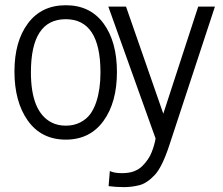

<svg xmlns="http://www.w3.org/2000/svg" viewBox="-20 -541 874 752"><path d="M405.3 188 410.2 128.9Q427.7 137.2 457 137.2Q486.3 137.2 505.4 129.6Q524.4 122.1 536.6 110.1Q548.8 98.1 558.8 83.7Q568.8 69.3 574.2 54.7Q585 27.3 589.4 1.5L404.3 -515.1H473.6L619.6 -95.7L756.3 -515.1H821.8L642.1 31.2Q614.3 114.7 585.9 144.5Q555.7 176.8 525.9 184.3Q496.1 191.9 465.3 191.9Q434.6 191.9 405.3 188ZM237.8 5.9Q141.6 5.9 88.4 -69.3Q36.6 -143.1 36.6 -261Q36.6 -378.9 89.6 -449.7Q142.6 -520.5 237.8 -520.5Q333 -520.5 385.5 -449.2Q438 -377.9 438 -258.8Q438 -139.6 385 -66.9Q332 5.9 237.8 5.9ZM101.1 -257.8Q101.1 -103 181.6 -61.5Q206.1 -48.8 237.8 -48.8Q269.5 -48.8 294.2 -61.5Q318.8 -74.2 333.5 -94.2Q348.1 -114.3 357.4 -142.6Q373.5 -191.9 373.5 -257.3Q373.5 -465.8 237.3 -465.8Q101.1 -465.8 101.1 -257.8Z"/></svg>

Font: News Cycle
Style: Regular
Weight: 500
Version: Version 0.5.2